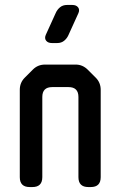

<svg xmlns="http://www.w3.org/2000/svg" viewBox="-20 -746 487 776"><path d="M100 10H111Q151 10 151 -30V-354Q151 -394 191 -394H257Q297 -394 297 -354V-30Q297 10 337 10H347Q387 10 387 -30V-383Q387 -412 367 -432L335 -464Q314 -485 286 -485H162Q133 -485 113 -465L80 -432Q60 -412 60 -383V-30Q60 10 100 10ZM190 -572H211Q228 -572 239.5 -581.5Q251 -591 257 -605L297 -693Q303 -707 295.5 -716.5Q288 -726 272 -726H251Q234 -726 222.5 -716.5Q211 -707 205 -693L165 -605Q159 -591 166.5 -581.5Q174 -572 190 -572Z"/></svg>

Font: WDXL Lubrifont TC
Style: Regular
Weight: 400
Designer: [WDXL Lubrifont] Copyright 2020-2022 (c) NightFurySL2001, Skr-ZERO; [ZCOOL QingKe HuangYou] Copyright 2018-2022 (c) The 
Version: Version 2.001;hotconv 1.1.1;makeotfexe 2.6.0